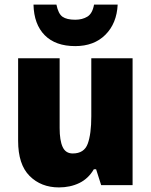

<svg xmlns="http://www.w3.org/2000/svg" viewBox="-20 -807 658 837"><path d="M558 -553V0H421L399 -69H389Q365 -28 325.5 -9Q286 10 237 10Q159 10 109 -40Q59 -90 59 -193V-553H240V-249Q240 -195 253 -166.5Q266 -138 297 -138Q347 -138 362.5 -180.5Q378 -223 378 -300V-553ZM493 -787Q489 -705 439.5 -655.5Q390 -606 308 -606Q222 -606 175 -653.5Q128 -701 126 -787H226Q234 -747 252.5 -734Q271 -721 308 -721Q339 -721 361 -734.5Q383 -748 390 -787Z"/></svg>

Font: Noto Sans Tamil SemiCondensed Black
Style: Regular
Weight: 900
Width: 4
Designer: Jelle Bosma - Monotype Design Team
Foundry: Monotype Imaging Inc.
Version: Version 2.004; ttfautohint (v1.8.4.7-5d5b)